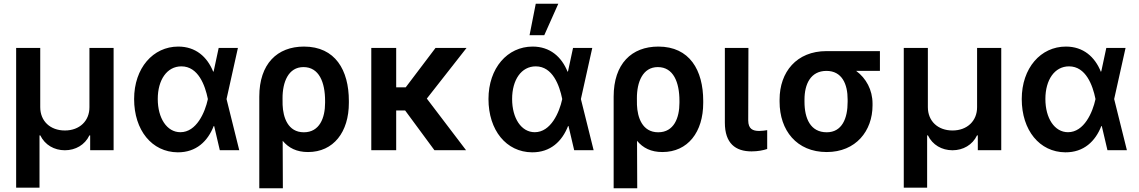

<svg xmlns="http://www.w3.org/2000/svg" viewBox="-20 -801 6074 1024"><path d="M66.1 199.9H190.7V-78.8H195C219.5 -28.1 269.2 0.4 326 0.4C382.5 0.4 432.5 -28.1 456.7 -78.8H460.9V0H585.9V-545.5H457V-229.4C457.4 -156.2 404.5 -105.1 326 -105.1C247.5 -105.1 194.6 -155.5 194.6 -229.4V-545.5H66.1Z M927.6 11.4C1026.6 12.1 1088.1 -47.9 1119.7 -128.6H1122.2L1152.3 0H1256L1188.2 -272.7L1248.9 -545.5H1146.3L1120 -422.6L1117.5 -417.6C1085.2 -498.6 1023.1 -552.6 930.8 -552.6C796.5 -552.6 695.3 -438.2 695.3 -272.7C695.3 -106.5 790.1 10.3 927.6 11.4ZM821.4 -273.1C821.4 -375 870.4 -447.1 947.4 -447.1C1037.6 -447.1 1073.9 -345.2 1088.4 -274.1V-271.3C1073.5 -202.1 1028.1 -95.9 942.1 -95.9C870 -95.9 821.4 -170.8 821.4 -273.1Z M1362.9 -285.5V203.1H1488.6L1487.6 -50.1C1519.5 -11.7 1562.1 9.9 1622.9 9.9C1758.5 9.9 1840.9 -96.6 1840.6 -252.8V-262.8C1840.6 -426.8 1768.1 -552.6 1601.2 -552.6C1458.8 -552.6 1362.9 -460.9 1362.9 -285.5ZM1486.9 -276.6C1486.5 -362.9 1517.8 -443.2 1598.4 -443.2C1681.8 -443.2 1713.8 -362.2 1713.8 -262.8V-252.8C1713.8 -172.6 1684.7 -95.5 1600.5 -95.5C1514.9 -95.5 1489.7 -176.1 1487.2 -241.8Z M2093 -545.5H1960.2V0H2093V-212H2140.6L2296.9 0H2465.6L2256.4 -275.2L2468.4 -545.5H2302.9L2143.8 -335.2H2093Z M2817.5 11.4C2916.5 12.1 2978 -47.9 3009.6 -128.6H3012.1L3042.3 0H3146L3078.1 -272.7L3138.8 -545.5H3036.2L3009.9 -422.6L3007.5 -417.6C2975.1 -498.6 2913 -552.6 2820.7 -552.6C2686.4 -552.6 2585.2 -438.2 2585.2 -272.7C2585.2 -106.5 2680 10.3 2817.5 11.4ZM2711.3 -273.1C2711.3 -375 2760.3 -447.1 2837.4 -447.1C2927.6 -447.1 2963.8 -345.2 2978.3 -274.1V-271.3C2963.4 -202.1 2918 -95.9 2832 -95.9C2759.9 -95.9 2711.3 -170.8 2711.3 -273.1ZM2804.3 -613.3H2882.8L2957.7 -781.2H2837.4Z M3252.8 -285.5V203.1H3378.6L3377.5 -50.1C3409.4 -11.7 3452.1 9.9 3512.8 9.9C3648.4 9.9 3730.8 -96.6 3730.5 -252.8V-262.8C3730.5 -426.8 3658 -552.6 3491.1 -552.6C3348.7 -552.6 3252.8 -460.9 3252.8 -285.5ZM3376.8 -276.6C3376.4 -362.9 3407.7 -443.2 3488.3 -443.2C3571.7 -443.2 3603.7 -362.2 3603.7 -262.8V-252.8C3603.7 -172.6 3574.6 -95.5 3490.4 -95.5C3404.8 -95.5 3379.6 -176.1 3377.1 -241.8Z M3845.9 -545.5V-147C3845.9 -36.2 3902.7 6.4 3988.3 6.4C4022 6.4 4050.4 0.7 4071.7 -6.4V-106.9C4061.8 -105.1 4044 -102.6 4029.5 -102.6C3995 -102.6 3970.9 -112.9 3970.5 -158.7L3971.6 -545.5Z M4137.8 -269.9V-258.5C4137.8 -105.8 4228.7 9.9 4389.2 9.9C4544.7 9.9 4633.5 -103 4633.5 -238.6V-248.6C4633.5 -321.7 4599.1 -383.9 4546.2 -422.9H4672.9V-528.4H4387.8C4228.3 -528.4 4137.8 -416.9 4137.8 -269.9ZM4270.6 -258.5V-269.9C4270.6 -352.3 4303.3 -422.9 4387.8 -422.9C4470.5 -422.9 4501.1 -352.3 4500.7 -269.9V-258.5C4501.1 -169.4 4470.5 -95.5 4389.2 -95.5C4302.2 -95.5 4270.6 -169.4 4270.6 -258.5Z M4800.1 199.9H4924.7V-78.8H4929C4953.5 -28.1 5003.2 0.4 5060 0.4C5116.5 0.4 5166.5 -28.1 5190.7 -78.8H5195V0H5320V-545.5H5191.1V-229.4C5191.4 -156.2 5138.5 -105.1 5060 -105.1C4981.5 -105.1 4928.6 -155.5 4928.6 -229.4V-545.5H4800.1Z M5661.6 11.4C5760.7 12.1 5822.1 -47.9 5853.7 -128.6H5856.2L5886.4 0H5990.1L5922.2 -272.7L5983 -545.5H5880.3L5854 -422.6L5851.6 -417.6C5819.2 -498.6 5757.1 -552.6 5664.8 -552.6C5530.5 -552.6 5429.3 -438.2 5429.3 -272.7C5429.3 -106.5 5524.1 10.3 5661.6 11.4ZM5555.4 -273.1C5555.4 -375 5604.4 -447.1 5681.5 -447.1C5771.7 -447.1 5807.9 -345.2 5822.4 -274.1V-271.3C5807.5 -202.1 5762.1 -95.9 5676.1 -95.9C5604 -95.9 5555.4 -170.8 5555.4 -273.1Z"/></svg>

Font: Margiela Sans Semi Bold
Style: Regular
Weight: 600
Designer: Stefan Endress, Andreas Faust
Version: Version 1.100;FEAKit 1.0